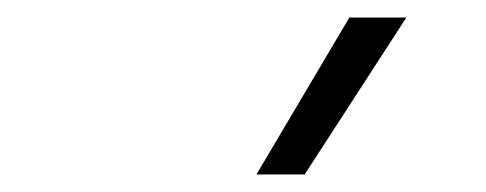

<svg xmlns="http://www.w3.org/2000/svg" viewBox="-20 -828 554 219"><path d="M272.5 -629 378.5 -808H443.5L327.5 -629Z"/></svg>

Font: Encode Sans SC Condensed Thin Light
Style: Regular
Weight: 300
Version: Version 3.002